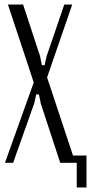

<svg xmlns="http://www.w3.org/2000/svg" viewBox="-20 -719 405 848"><path d="M157 -471 165 -431H177L186 -471L264 -699H299L188 -377L313 0H246L160 -262L152 -302H140L131 -262L38 0H2L129 -355L15 -699H82ZM295 -32H362V109H319V0H295Z"/></svg>

Font: Moniqa Paragraph
Style: Regular
Weight: 400
Designer: Rajesh Rajput
Foundry: Rajesh Rajput
Version: Version 1.000